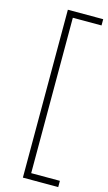

<svg xmlns="http://www.w3.org/2000/svg" viewBox="-131 -785 535 950"><g transform="rotate(15 136.5 -310.0)"><path d="M92 120V-740H273V-708H126V88H273V120Z"/></g></svg>

Font: Encode Sans SC Condensed Thin
Style: Regular
Weight: 100
Width: 3
Designer: Multiple Designers
Foundry: Impallari Type
Version: Version 3.002